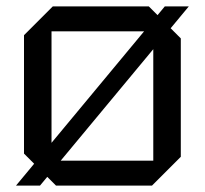

<svg xmlns="http://www.w3.org/2000/svg" viewBox="-20 -580 640 600"><path d="M55 -100V-470L145 -560H445L545 -460V-90L455 0H155ZM141 -78H459V-482H141ZM30 0 495 -560H570L105 0Z"/></svg>

Font: Tektur
Style: Regular
Weight: 400
Designer: Adam Jagosz
Foundry: Adam Jagosz
Version: Version 1.005;gftools[0.9.30]